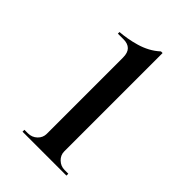

<svg xmlns="http://www.w3.org/2000/svg" viewBox="-139 -763 504 504"><g transform="rotate(45 113.5 -511.0)"><path d="M206 -308V-315H192Q178 -315 167.5 -325Q157 -335 157 -349V-714H151Q139 -703 125 -695.5Q111 -688 95.5 -683.5Q80 -679 65.5 -676.5Q51 -674 38 -673V-667H59Q75 -667 83.5 -658.5Q92 -650 92 -632V-349Q92 -335 81.5 -325Q71 -315 56 -315H43V-308Z"/></g></svg>

Font: Cinzel Eorzea
Style: Regular
Weight: 500
Designer: Natanael Gama
Version: Version 2.000